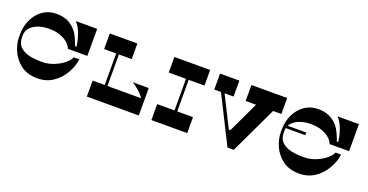

<svg xmlns="http://www.w3.org/2000/svg" viewBox="-32 -1352 3833 2001"><g transform="rotate(20 1884.5 -351.5)"><path d="M327 -530Q266 -530 211.5 -512Q157 -494 123.5 -457.5Q90 -421 90 -368V-348Q90 -280 131.5 -242.5Q173 -205 233.5 -192Q294 -179 367 -179Q442 -179 507 -206Q572 -233 615 -270.5Q658 -308 668 -338H730Q720 -260 676 -182Q632 -104 557.5 -53Q483 -2 386 -2Q268 -2 195 -60.5Q122 -119 91 -196.5Q60 -274 60 -335V-374Q60 -465 97 -540.5Q134 -616 199 -659.5Q264 -703 346 -703Q437 -703 496.5 -665Q556 -627 587.5 -573Q619 -519 641 -451H657Q650 -514 626 -584Q602 -654 559 -700H796V-400H580Q570 -430 538 -460Q506 -490 452.5 -510Q399 -530 327 -530Z M1070 -588H1100V-146H1070ZM1242 -700V-527H936V-700ZM1235 -57H1512Q1512 -131 1461.5 -194Q1411 -257 1334 -304H1512V-6H1235ZM936 -177H1512V0H936Z M1844 -588H1874V-146H1844ZM2049 -177V0H1652V-177ZM2049 -700V-527H1652V-700Z M2903 -523H2507V-700H2903ZM2373 -523H2159V-700H2373ZM2257 -555 2453 -165 2642 -564H2831L2565 -2H2495L2218 -554ZM2430 -183H2472L2452 -143Z M3230 -530Q3169 -530 3114.5 -512Q3060 -494 3026.5 -457.5Q2993 -421 2993 -368V-348Q2993 -280 3034.5 -242.5Q3076 -205 3136.5 -192Q3197 -179 3270 -179Q3345 -179 3410 -206Q3475 -233 3518 -270.5Q3561 -308 3571 -338H3633Q3623 -260 3579 -182Q3535 -104 3460.5 -53Q3386 -2 3289 -2Q3171 -2 3098 -60.5Q3025 -119 2994 -196.5Q2963 -274 2963 -335V-374Q2963 -465 3000 -540.5Q3037 -616 3102 -659.5Q3167 -703 3249 -703Q3340 -703 3399.5 -665Q3459 -627 3490.5 -573Q3522 -519 3544 -451H3560Q3553 -514 3529 -584Q3505 -654 3462 -700H3699V-400H3483Q3473 -430 3441 -460Q3409 -490 3355.5 -510Q3302 -530 3230 -530ZM2982 -400V-430H3213V-400Z"/></g></svg>

Font: Space Cowgirl
Style: Regular
Weight: 400
Designer: Valery Marier
Foundry: Valery Marier
Version: Version 1.000